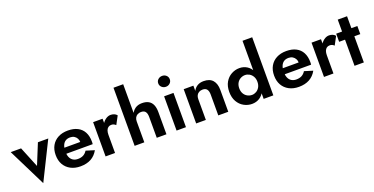

<svg xmlns="http://www.w3.org/2000/svg" viewBox="-29 -1577 4712 2422"><g transform="rotate(-20 2327.0 -366.0)"><path d="M-2 -460 250 48 502 -460H363L250 -183L137 -460Z M766 10Q849 10 908.5 -22.5Q968 -55 1004 -120L891 -155Q871 -122 840.5 -105.5Q810 -89 767 -89Q729 -89 702 -106Q675 -123 661.5 -155Q648 -187 648 -233Q649 -281 662.5 -313.5Q676 -346 701.5 -362.5Q727 -379 765 -379Q796 -379 819 -365Q842 -351 854.5 -327Q867 -303 867 -269Q867 -262 863.5 -251.5Q860 -241 856 -235L891 -281H592V-201H1004Q1005 -207 1005.5 -217Q1006 -227 1006 -236Q1006 -310 978 -362.5Q950 -415 896.5 -442.5Q843 -470 767 -470Q691 -470 635 -440.5Q579 -411 548.5 -357.5Q518 -304 518 -230Q518 -157 548.5 -103.5Q579 -50 635 -20Q691 10 766 10Z M1231 -460H1104V0H1231ZM1366 -325 1425 -435Q1411 -453 1388.5 -462Q1366 -471 1341 -471Q1305 -471 1271 -445.5Q1237 -420 1216 -377.5Q1195 -335 1195 -280L1231 -244Q1231 -277 1239.5 -300.5Q1248 -324 1265 -337Q1282 -350 1306 -350Q1326 -350 1339.5 -343.5Q1353 -337 1366 -325Z M1624 -780H1494V0H1624ZM1791 -280V0H1921V-299Q1921 -356 1904 -395.5Q1887 -435 1852 -455Q1817 -475 1763 -475Q1709 -475 1672 -449Q1635 -423 1616.5 -379Q1598 -335 1598 -280H1624Q1624 -309 1635 -330Q1646 -351 1667 -362.5Q1688 -374 1715 -374Q1756 -374 1773.5 -350Q1791 -326 1791 -280Z M2043 -638Q2043 -607 2066 -586Q2089 -565 2121 -565Q2153 -565 2175.5 -586Q2198 -607 2198 -638Q2198 -670 2175.5 -690.5Q2153 -711 2121 -711Q2089 -711 2066 -690.5Q2043 -670 2043 -638ZM2057 -460V0H2183V-460Z M2617 -280V0H2751V-294Q2751 -377 2711 -423.5Q2671 -470 2589 -470Q2540 -470 2505.5 -449.5Q2471 -429 2450 -390V-460H2320V0H2450V-280Q2450 -309 2461 -330Q2472 -351 2493 -362.5Q2514 -374 2541 -374Q2581 -374 2599 -350Q2617 -326 2617 -280Z M3226 -780V0H3356V-780ZM2848 -230Q2848 -154 2879 -100Q2910 -46 2961 -18Q3012 10 3069 10Q3127 10 3171.5 -19Q3216 -48 3241.5 -102Q3267 -156 3267 -230Q3267 -305 3241.5 -358.5Q3216 -412 3171.5 -441Q3127 -470 3069 -470Q3012 -470 2961 -442Q2910 -414 2879 -360.5Q2848 -307 2848 -230ZM2982 -230Q2982 -271 2999 -301Q3016 -331 3045 -347Q3074 -363 3107 -363Q3136 -363 3163.5 -347.5Q3191 -332 3208.5 -302Q3226 -272 3226 -230Q3226 -188 3208.5 -158Q3191 -128 3163.5 -112.5Q3136 -97 3107 -97Q3074 -97 3045 -113Q3016 -129 2999 -159Q2982 -189 2982 -230Z M3698 10Q3781 10 3840.5 -22.5Q3900 -55 3936 -120L3823 -155Q3803 -122 3772.5 -105.5Q3742 -89 3699 -89Q3661 -89 3634 -106Q3607 -123 3593.5 -155Q3580 -187 3580 -233Q3581 -281 3594.5 -313.5Q3608 -346 3633.5 -362.5Q3659 -379 3697 -379Q3728 -379 3751 -365Q3774 -351 3786.5 -327Q3799 -303 3799 -269Q3799 -262 3795.5 -251.5Q3792 -241 3788 -235L3823 -281H3524V-201H3936Q3937 -207 3937.5 -217Q3938 -227 3938 -236Q3938 -310 3910 -362.5Q3882 -415 3828.5 -442.5Q3775 -470 3699 -470Q3623 -470 3567 -440.5Q3511 -411 3480.5 -357.5Q3450 -304 3450 -230Q3450 -157 3480.5 -103.5Q3511 -50 3567 -20Q3623 10 3698 10Z M4163 -460H4036V0H4163ZM4298 -325 4357 -435Q4343 -453 4320.5 -462Q4298 -471 4273 -471Q4237 -471 4203 -445.5Q4169 -420 4148 -377.5Q4127 -335 4127 -280L4163 -244Q4163 -277 4171.5 -300.5Q4180 -324 4197 -337Q4214 -350 4238 -350Q4258 -350 4271.5 -343.5Q4285 -337 4298 -325Z M4367 -460V-351H4651V-460ZM4446 -620V0H4571V-620Z"/></g></svg>

Font: Jost SemiBold
Style: Regular
Weight: 600
Version: Version 3.710